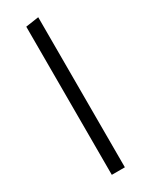

<svg xmlns="http://www.w3.org/2000/svg" viewBox="-196 -781 642 821"><g transform="rotate(-30 125.0 -370.5)"><path d="M92.5 0Q92.5 -55.5 92.5 -107Q92.5 -158.5 92.5 -219.5V-494Q92.5 -557 92.5 -616.5Q92.5 -676 92.5 -731.5L157 -741Q157 -680 157 -619.8Q157 -559.5 157 -494V-219.5Q157 -158.5 157 -107Q157 -55.5 157 0Z"/></g></svg>

Font: Commissioner Thin Light
Style: Regular
Weight: 300
Version: Version 1.000